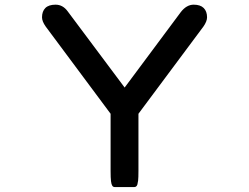

<svg xmlns="http://www.w3.org/2000/svg" viewBox="-20 -750 1040 801"><path d="M557.6 -37.1Q557.6 -7.8 556.2 3.4Q554.7 14.6 553.2 19.5Q551.8 24.4 548.6 27.3Q545.4 30.3 541 30.3H458Q451.7 30.3 448.2 24.4Q444.8 19.5 443.1 5.9Q441.4 -7.8 441.4 -37.1V-275.4L170.4 -639.6Q155.3 -661.1 155.3 -677.7Q155.3 -702.6 169.2 -716.6Q183.1 -730.5 211.9 -730.5Q241.7 -730.5 261.7 -703.6L500 -384.8L734.4 -699.7Q758.3 -730.5 788.1 -730.5Q815.9 -730.5 829.8 -716.6Q843.8 -702.6 843.8 -677.7Q843.8 -661.1 828.6 -639.2L557.6 -275.4Z"/></svg>

Font: YuPearl-SemiBold
Style: SemiBold
Weight: 600
Designer: Max Yao
Foundry: Max-Everyday
Version: Version 1.011; ttfautohint (v1.8.3)